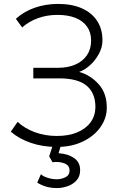

<svg xmlns="http://www.w3.org/2000/svg" viewBox="-20 -735 630 980"><path d="M270 15Q198 15 137.5 -5.8Q77 -26.5 35 -63L70 -113Q105.5 -79.5 157.8 -60.2Q210 -41 270 -41Q330.5 -41 374.5 -59.5Q418.5 -78 442.5 -111Q466.5 -144 467 -188Q467 -260 422.2 -297.5Q377.5 -335 282 -335H150V-389H277Q327.5 -389 365.2 -405.8Q403 -422.5 424 -453.5Q445 -484.5 445 -528Q445 -570 424.2 -599.2Q403.5 -628.5 365 -643.8Q326.5 -659 274 -659Q221 -659 175 -642.8Q129 -626.5 93 -595L61 -639Q101.5 -676 157 -695.5Q212.5 -715 277 -715Q346.5 -715 397.2 -692.8Q448 -670.5 475.5 -628.8Q503 -587 503 -529Q503 -493.5 484.8 -460Q466.5 -426.5 439 -401.8Q411.5 -377 384 -368Q442.5 -351.5 484.2 -304.5Q526 -257.5 525 -183Q524.5 -131 492.5 -85.8Q460.5 -40.5 403.2 -12.8Q346 15 270 15ZM272 225Q242 225 216.5 217.8Q191 210.5 170 197L189 154Q198 164.5 222 172.2Q246 180 270 180Q292.5 180 313.8 169.8Q335 159.5 335 135Q335 108.5 307.8 98.5Q280.5 88.5 248 93L231 63L258 -20H299L279 47Q326.5 50 357.8 71.5Q389 93 389 133Q389 167 369.5 187.2Q350 207.5 322.8 216.2Q295.5 225 272 225Z"/></svg>

Font: Geologica Roman Thin
Style: Regular
Weight: 250
Designer: Sindre Bremnes, Frode Helland
Foundry: Monokrom Skriftforlag AS
Version: Version 1.010;gftools[0.9.28]